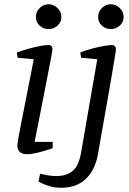

<svg xmlns="http://www.w3.org/2000/svg" viewBox="-20 -717 609 904"><path d="M108 9Q83 9 72.5 -2.5Q62 -14 62 -33Q62 -40 67 -69.5Q72 -99 81 -143.5Q90 -188 100 -240Q110 -292 120.5 -343.5Q131 -395 139 -438L63 -445L59 -470Q87 -480 116 -488Q145 -496 169.5 -500.5Q194 -505 208 -505Q218 -505 222.5 -499.5Q227 -494 227 -483Q227 -479 221 -447.5Q215 -416 205.5 -367.5Q196 -319 185 -262.5Q174 -206 163 -150Q152 -94 143 -49H228V-19Q186 -5 156.5 2Q127 9 108 9ZM209 -580Q185 -580 167 -596Q149 -612 149 -637Q149 -662 167 -679.5Q185 -697 209 -697Q232 -697 250.5 -679.5Q269 -662 269 -637Q269 -612 250.5 -596Q232 -580 209 -580ZM269 167Q238 167 213.5 159.5Q189 152 175 145Q161 138 161 138L169 101Q186 105 205.5 108.5Q225 112 245 112Q292 112 321.5 88.5Q351 65 362 0L438 -438L362 -445L358 -470Q383 -480 413 -488Q443 -496 469 -500.5Q495 -505 506 -505Q526 -505 526 -482Q526 -480 520.5 -447Q515 -414 506 -360.5Q497 -307 485.5 -242.5Q474 -178 462.5 -112.5Q451 -47 441 10Q428 83 384.5 125Q341 167 269 167ZM502 -580Q478 -580 460 -596Q442 -612 442 -637Q442 -662 460 -679.5Q478 -697 502 -697Q525 -697 543.5 -679.5Q562 -662 562 -637Q562 -612 543.5 -596Q525 -580 502 -580Z"/></svg>

Font: Manuale
Style: Italic
Weight: 400
Italic angle: -11°
Designer: Eduardo Tunni / Pablo Cosgaya
Foundry: Eduardo Tunni / Pablo Cosgaya
Version: Version 1.002